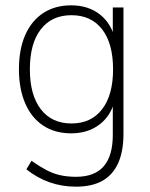

<svg xmlns="http://www.w3.org/2000/svg" viewBox="-20 -512 562 720"><path d="M265 188Q212 188 165.5 171.5Q119 155 79 123L98 91Q128 112 153.5 125.5Q179 139 206 145Q233 151 265 151Q335 151 369 111.5Q403 72 403 -6V-145H413Q399 -81 355 -46.5Q311 -12 247 -12Q186 -12 142 -41Q98 -70 74.5 -124.5Q51 -179 51 -252Q51 -327 74.5 -380.5Q98 -434 142 -463Q186 -492 247 -492Q311 -492 355 -457.5Q399 -423 413 -359H403V-484H443V-10Q443 56 423 100Q403 144 364 166Q325 188 265 188ZM248 -49Q322 -49 363 -102.5Q404 -156 404 -252Q404 -349 363 -402Q322 -455 248 -455Q174 -455 133 -402Q92 -349 92 -252Q92 -156 133 -102.5Q174 -49 248 -49Z"/></svg>

Font: Nunito Sans 12pt ExtraLight SemiCondensed
Style: Regular
Weight: 200
Width: 4
Version: Version 3.101;gftools[0.9.27]